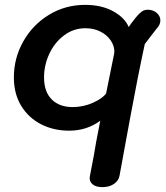

<svg xmlns="http://www.w3.org/2000/svg" viewBox="-20 -532 684 789"><path d="M639 -448Q639 -439 635 -430.5Q631 -422 621 -411L575 -351Q546 -217 514 -43L471 191Q467 211 448 224Q429 237 401 237Q374 237 360 225Q346 213 349 194Q370 87 375 52L392 -36Q337 5 264 5Q201 5 149.5 -21Q98 -47 67.5 -96.5Q37 -146 37 -214Q37 -293 75.5 -361.5Q114 -430 181 -471Q248 -512 330 -512Q397 -512 444.5 -486Q492 -460 509 -421Q515 -431 538 -460Q552 -477 562.5 -484.5Q573 -492 587 -492Q609 -492 624 -479Q639 -466 639 -448ZM450 -320Q450 -344 434.5 -366.5Q419 -389 392 -402.5Q365 -416 331 -416Q282 -416 243 -386.5Q204 -357 182.5 -310.5Q161 -264 161 -214Q161 -155 192.5 -123.5Q224 -92 278 -92Q323 -92 362.5 -110Q402 -128 416 -148L449 -311Z"/></svg>

Font: Mali SemiBold
Style: Italic
Weight: 600
Italic angle: -10°
Version: Version 1.000; ttfautohint (v1.6)